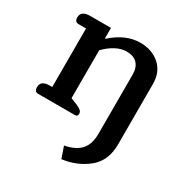

<svg xmlns="http://www.w3.org/2000/svg" viewBox="-169 -636 969 1008"><g transform="rotate(30 315.0 -132.5)"><path d="M317 167Q381 155 412 121Q443 87 443 23V-336Q443 -378 421 -401.5Q399 -425 356 -425Q323 -425 289 -406.5Q255 -388 227 -358V-68L267 -52Q287 -43 295 -35.5Q303 -28 303 -17Q303 0 288 0H64Q41 0 41 -28Q41 -68 94 -68H110V-423H64Q41 -423 41 -451Q41 -471 55 -481Q69 -491 94 -491H222V-427H225Q308 -501 395 -501Q467 -501 513.5 -459.5Q560 -418 560 -346V20Q560 120 494.5 172.5Q429 225 341 236Z"/></g></svg>

Font: MaitreeSemiBold
Style: Regular
Weight: 600
Designer: CadsonDemak Team
Foundry: CadsonDemak
Version: Version 1.000